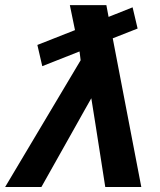

<svg xmlns="http://www.w3.org/2000/svg" viewBox="-62 -745 638 765"><path d="M486.3 -631.3 387.2 -592.3 501 0H357.4L318.4 -249.5Q314.5 -275.4 310.1 -301.5Q305.7 -327.6 301.8 -353.5Q287.6 -328.1 272.9 -302.5Q258.3 -276.9 244.1 -251L103 0H-41.5L259.3 -504.9L254.9 -540L106.4 -481.4L86.9 -565.9L236.8 -625L216.3 -724.6H361.8L370.6 -677.7L466.3 -715.8Z"/></svg>

Font: Arimo
Style: Bold Italic
Weight: 700
Italic angle: -12°
Designer: Steve Matteson
Foundry: Monotype Imaging Inc.
Version: Version 1.33